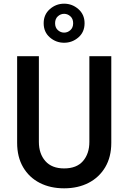

<svg xmlns="http://www.w3.org/2000/svg" viewBox="-20 -1005 696 1042"><path d="M217 -879Q217 -926 250.5 -955.5Q284 -985 328 -985Q372 -985 405.5 -955.5Q439 -926 439 -879Q439 -831 405.5 -802Q372 -773 328 -773Q284 -773 250.5 -802Q217 -831 217 -879ZM279 -879Q279 -855 294 -841.5Q309 -828 328 -828Q347 -828 362 -841.5Q377 -855 377 -879Q377 -903 362 -916.5Q347 -930 328 -930Q309 -930 294 -916.5Q279 -903 279 -879ZM73 -700H191V-235Q191 -171 226 -131Q261 -91 328 -91Q396 -91 430.5 -131Q465 -171 465 -235V-700H584V-230Q584 -153 551 -97.5Q518 -42 460.5 -12.5Q403 17 328 17Q253 17 195.5 -12.5Q138 -42 105.5 -97.5Q73 -153 73 -230Z"/></svg>

Font: Jost* Medium
Style: Regular
Weight: 500
Version: Version 3.7